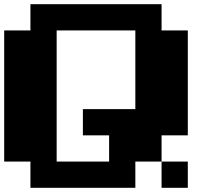

<svg xmlns="http://www.w3.org/2000/svg" viewBox="-20 -1020 1040 915"><path d="M875 -875V-375H750V-250H625V-125H125V-250H0V-875H125V-1000H750V-875ZM625 -875H250V-250H500V-375H375V-500H625ZM750 -125V-250H875V-125Z"/></svg>

Font: Press Start 2P
Style: Regular
Weight: 400
Designer: CodeMan38
Foundry: CodeMan38
Version: Version 3.000